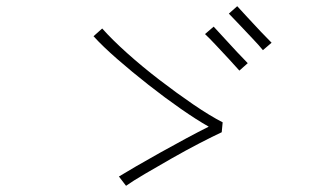

<svg xmlns="http://www.w3.org/2000/svg" viewBox="-20 -723 1040 620"><path d="M699 -328 696 -296Q668 -283 624.5 -260.5Q581 -238 534.5 -211.5Q488 -185 448 -161.5Q408 -138 387 -123L364 -153Q385 -166 420.5 -186.5Q456 -207 498 -230.5Q540 -254 581 -276Q622 -298 654 -314Q615 -336 564 -371.5Q513 -407 459.5 -449Q406 -491 359 -532Q312 -573 282 -606L310 -631Q342 -595 390.5 -551.5Q439 -508 495 -465Q551 -422 604.5 -385.5Q658 -349 699 -328ZM780 -519 753 -495Q740 -510 719 -532.5Q698 -555 677 -577.5Q656 -600 642 -613L670 -637Q684 -622 704.5 -599.5Q725 -577 745.5 -555Q766 -533 780 -519ZM857 -585 829 -561Q817 -576 795.5 -598.5Q774 -621 753 -643.5Q732 -666 719 -679L746 -703Q760 -688 780.5 -665.5Q801 -643 822 -621Q843 -599 857 -585Z"/></svg>

Font: Zen Kaku Gothic New Light
Style: Regular
Weight: 300
Designer: Yoshimichi Ohira
Foundry: Positype
Version: Version 1.002